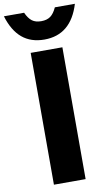

<svg xmlns="http://www.w3.org/2000/svg" viewBox="-138 -1109 659 1162"><g transform="rotate(-10 192.0 -528.0)"><path d="M290 -810.1V0H95.2V-810.1ZM287.1 -1056.2H410.2Q355.5 -875 191.9 -875Q108.9 -875 55.2 -920.2Q1.5 -965.3 -25.9 -1056.2H98.1Q114.7 -1019.5 136 -1003.7Q157.2 -987.8 191.9 -987.8Q227.1 -987.8 248.8 -1003.7Q270.5 -1019.5 287.1 -1056.2Z"/></g></svg>

Font: Sinkin Sans 800 Black
Style: Regular
Weight: 900
Designer: Keith Bates
Foundry: K-Type
Version: Sinkin Sans (version 1.0)  by Keith Bates   •   © 2014   www